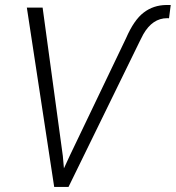

<svg xmlns="http://www.w3.org/2000/svg" viewBox="-20 -741 697 761"><path d="M148.9 -710.9H86.4L194.8 0H251.5L534.2 -578.1L547.9 -605C572.3 -647.5 603.5 -668.9 642.6 -668.9C643.1 -668.9 644 -668.9 645 -668.9L649.9 -668.5L656.7 -721.2H638.7C605 -720.7 575.2 -710.9 549.8 -691.4C523.9 -671.9 500.5 -637.7 479.5 -589.4L257.3 -125.5L233.4 -73.7L229 -123Z"/></svg>

Font: Roboto Light
Style: Italic
Weight: 300
Italic angle: -12°
Designer: Google
Version: Version 2.137; 2017